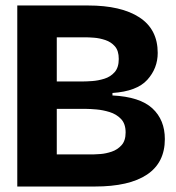

<svg xmlns="http://www.w3.org/2000/svg" viewBox="-20 -680 641 700"><path d="M43 0V-660H301Q422 -660 488.5 -616.5Q555 -573 555 -487Q555 -431 517 -389Q479 -347 390 -341V-332Q490 -327 535.5 -285Q581 -243 581 -173Q581 -87 516 -43.5Q451 0 326 0ZM187 -383H282Q295 -383 316.5 -384.5Q338 -386 360.5 -393Q383 -400 398 -417Q413 -434 413 -465Q413 -495 399 -511Q385 -527 364 -534Q343 -541 323 -542.5Q303 -544 291 -544H187ZM187 -117H320Q328 -117 347 -118.5Q366 -120 387 -127Q408 -134 423 -150.5Q438 -167 438 -197Q438 -229 421 -246.5Q404 -264 379.5 -271.5Q355 -279 331.5 -281Q308 -283 295 -283H187Z"/></svg>

Font: Bricolage Grotesque 48pt Bricolage Grotesque 48pt Regular
Style: Bold
Weight: 700
Designer: Mathieu Triay
Foundry: Atelier Triay
Version: Version 1.000; ttfautohint (v1.8.4.7-5d5b);gftools[0.9.32]